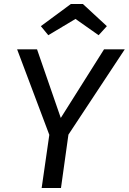

<svg xmlns="http://www.w3.org/2000/svg" viewBox="-20 -934 640 954"><path d="M320 -265 283 0H187L225 -264L65 -689H164L282 -348L497 -689H600ZM183 -804 332 -914H392L511 -804L470 -759L355 -840L220 -759Z"/></svg>

Font: FiraGO
Style: Italic
Weight: 400
Italic angle: -8°
Designer: bBox Type GmbH
Foundry: bBox Type GmbH
Version: Version 1.001